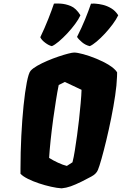

<svg xmlns="http://www.w3.org/2000/svg" viewBox="-20 -1053 687 1084"><path d="M328.1 10.3Q302.2 8.8 268.3 1.2Q234.4 -6.3 200 -17.8Q165.5 -29.3 137.7 -43.2Q109.9 -57.1 95.7 -71.8V-100.1Q95.7 -192.9 100.3 -285.4Q105 -377.9 113 -456.5Q121.1 -535.2 131.3 -587.6Q141.6 -640.1 152.3 -652.8Q164.6 -667 190.2 -681.6Q215.8 -696.3 247.3 -709.7Q278.8 -723.1 309.8 -733.6Q340.8 -744.1 364.7 -750.2Q388.7 -756.3 398.4 -756.3Q416 -756.3 450.2 -747.1Q484.4 -737.8 523.4 -721.9Q562.5 -706.1 595 -686Q627.4 -666 641.1 -645Q641.1 -644.5 641.1 -635.3Q641.1 -626 640.6 -619.1Q639.2 -573.7 630.1 -512.9Q621.1 -452.1 607.9 -386.7Q594.7 -321.3 580.3 -261.5Q565.9 -201.7 553.2 -156.7Q540.5 -111.8 532.7 -93.3Q523.9 -71.3 495.6 -56.2Q467.3 -41 441.9 -28.3Q405.3 -10.3 379.6 -1.2Q354 7.8 328.1 10.3ZM357.4 -116.2 389.2 -136.7Q396.5 -165.5 402.3 -202.1Q408.2 -238.8 415 -287.6Q420.9 -330.1 426.3 -378.4Q431.6 -426.8 435.5 -471.2Q439.5 -515.6 440.4 -545.9L346.2 -590.3L311.5 -573.2Q303.2 -532.7 295.9 -485.6Q288.6 -438.5 280.8 -384.3Q271.5 -315.4 265.6 -259.3Q259.8 -203.1 257.3 -161.6Q278.3 -147.9 307.4 -134.5Q336.4 -121.1 357.4 -116.2ZM272.9 -792.5Q256.3 -795.9 235.6 -811.3Q214.8 -826.7 207.5 -842.8Q231.9 -893.6 252.2 -944.8Q272.5 -996.1 284.7 -1032.7Q298.8 -1032.7 302.5 -1033.2Q306.2 -1033.7 319.8 -1032.7Q350.1 -1031.2 379.9 -1018.8Q409.7 -1006.3 434.1 -966.8Q424.3 -944.8 404.3 -917.7Q384.3 -890.6 359.9 -864.5Q335.4 -838.4 312.3 -818.8Q289.1 -799.3 272.9 -792.5ZM486.8 -792.5Q462.9 -797.9 443.1 -814.5Q423.3 -831.1 415 -844.7Q441.4 -897 460.7 -944.3Q480 -991.7 493.7 -1032.2Q504.4 -1032.2 505.9 -1032.5Q507.3 -1032.7 508.8 -1033Q510.3 -1033.2 520 -1032.2Q537.6 -1031.2 561 -1025.6Q584.5 -1020 607.7 -1006.3Q630.9 -992.7 647.5 -966.8Q636.7 -943.8 616.5 -916.5Q596.2 -889.2 572.3 -863.3Q548.3 -837.4 525.6 -818.4Q502.9 -799.3 486.8 -792.5Z"/></svg>

Font: Fruktur
Style: Italic
Weight: 400
Italic angle: -8°
Designer: Viktoriya Grabowska, Eben Sorkin
Foundry: Viktoriya Grabowska
Version: Version 1.008; ttfautohint (v1.8.4.7-5d5b)